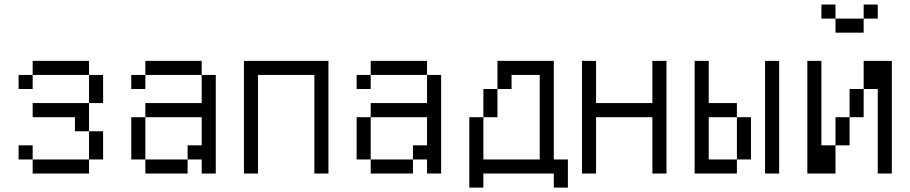

<svg xmlns="http://www.w3.org/2000/svg" viewBox="-20 -770 4040 852"><path d="M125 -62.5V0H375V-62.5ZM125 -62.5V-125H62.5V-62.5ZM375 -62.5H437.5Q437.5 -62.5 437.5 -187.5H375Q375 -187.5 375 -62.5ZM375 -187.5Q375 -187.5 375 -312.5H125V-250H312.5V-187.5ZM375 -312.5H437.5Q437.5 -312.5 437.5 -437.5H375Q375 -437.5 375 -312.5ZM125 -437.5H62.5V-375H125ZM125 -437.5H375V-500H125Z M625 -62.5V0H812.5V-62.5ZM625 -62.5V-250H562.5V-62.5ZM875 -62.5V0H937.5V-437.5H875Q875 -437.5 875 -312.5H625V-250H875Q875 -250 875 -125H812.5V-62.5ZM625 -437.5H562.5V-375H625ZM625 -437.5H875V-500H625Z M1062.5 -500Q1062.5 -500 1062.5 0H1125V-437.5H1375V0H1437.5Q1437.5 0 1437.5 -500Z M1625 -62.5V0H1812.5V-62.5ZM1625 -62.5V-250H1562.5V-62.5ZM1875 -62.5V0H1937.5V-437.5H1875Q1875 -437.5 1875 -312.5H1625V-250H1875Q1875 -250 1875 -125H1812.5V-62.5ZM1625 -437.5H1562.5V-375H1625ZM1625 -437.5H1875V-500H1625Z M2437.5 0V62.5H2500Q2500 62.5 2500 -62.5H2437.5V-500H2187.5Q2187.5 -500 2187.5 -375H2125Q2125 -375 2125 -250H2062.5V62.5H2125V0ZM2125 -62.5V-250H2187.5Q2187.5 -250 2187.5 -375H2250V-437.5H2375Q2375 -437.5 2375 -62.5Z M2562.5 -500Q2562.5 -500 2562.5 0H2625Q2625 0 2625 -250H2875Q2875 -250 2875 0H2937.5Q2937.5 0 2937.5 -500H2875V-312.5H2625V-500Z M3062.5 -500Q3062.5 -500 3062.5 0H3250V-62.5H3125V-250H3250V-62.5H3312.5V-250H3250V-312.5H3125V-500ZM3375 -500Q3375 -500 3375 0H3437.5Q3437.5 0 3437.5 -500Z M3875 -687.5V-750H3812.5V-687.5H3687.5V-625H3812.5V-687.5ZM3562.5 -500Q3562.5 -500 3562.5 0H3687.5Q3687.5 0 3687.5 -125H3625Q3625 -125 3625 -500ZM3875 -375Q3875 -375 3875 0H3937.5Q3937.5 0 3937.5 -500H3812.5Q3812.5 -500 3812.5 -375H3750Q3750 -375 3750 -250H3687.5Q3687.5 -250 3687.5 -125H3750Q3750 -125 3750 -250H3812.5Q3812.5 -250 3812.5 -375ZM3687.5 -687.5V-750H3625V-687.5Z"/></svg>

Font: BFUnifontExMono
Style: Regular
Weight: 500
Version: Version 15.0.06